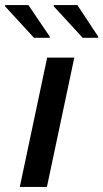

<svg xmlns="http://www.w3.org/2000/svg" viewBox="-47 -737 407 757"><path d="M31 0 139 -510H246L138 0ZM87 -588 -27 -712V-717H65L149 -593V-588ZM279 -588 165 -712V-717H258L340 -593V-588Z"/></svg>

Font: Saira Medium
Style: Italic
Weight: 500
Italic angle: -12°
Designer: Hector Gatti with collaboration of the Omnibus-Type team
Foundry: Omnibus-Type
Version: Version 1.100; ttfautohint (v1.8.3)